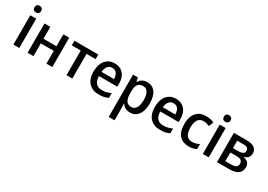

<svg xmlns="http://www.w3.org/2000/svg" viewBox="15 -1782 4275 3059"><g transform="rotate(30 2152.5 -252.0)"><path d="M131 -744C97 -744 70 -727 70 -683C70 -640 97 -622 131 -622C164 -622 192 -640 192 -683C192 -727 164 -744 131 -744ZM185 -539H76V0H185Z M445 -539H337V0H445V-235H684V0H792V-539H684V-320H445Z M1327 -454V-539H888V-454H1053V0H1160V-454Z M1628 -549C1489 -549 1396 -446 1396 -265C1396 -84 1499 10 1647 10C1722 10 1769 -1 1820 -26V-114C1766 -89 1719 -76 1654 -76C1562 -76 1510 -136 1507 -247H1846V-305C1846 -455 1762 -549 1628 -549ZM1629 -467C1704 -467 1738 -409 1739 -325H1510C1517 -416 1559 -467 1629 -467Z M2227 -549C2148 -549 2104 -512 2075 -467H2070L2055 -539H1967V240H2075V20C2075 -5 2072 -42 2069 -66H2075C2103 -25 2148 10 2225 10C2345 10 2428 -87 2428 -270C2428 -455 2349 -549 2227 -549ZM2198 -462C2279 -462 2317 -389 2317 -272C2317 -156 2279 -77 2200 -77C2104 -77 2075 -146 2075 -271V-287C2075 -405 2109 -462 2198 -462Z M2756 -549C2617 -549 2524 -446 2524 -265C2524 -84 2627 10 2775 10C2850 10 2897 -1 2948 -26V-114C2894 -89 2847 -76 2782 -76C2690 -76 2638 -136 2635 -247H2974V-305C2974 -455 2890 -549 2756 -549ZM2757 -467C2832 -467 2866 -409 2867 -325H2638C2645 -416 2687 -467 2757 -467Z M3304 10C3365 10 3407 -1 3444 -23V-115C3406 -94 3364 -79 3310 -79C3225 -79 3179 -144 3179 -267C3179 -394 3224 -459 3313 -459C3349 -459 3389 -447 3423 -433L3456 -518C3422 -535 3368 -549 3312 -549C3170 -549 3067 -465 3067 -266C3067 -75 3162 10 3304 10Z M3616 -744C3582 -744 3555 -727 3555 -683C3555 -640 3582 -622 3616 -622C3649 -622 3677 -640 3677 -683C3677 -727 3649 -744 3616 -744ZM3670 -539H3561V0H3670Z M4248 -402C4248 -505 4167 -539 4049 -539H3822V0H4050C4205 0 4264 -67 4264 -159C4264 -235 4213 -273 4147 -282V-286C4210 -299 4248 -337 4248 -402ZM4139 -390C4139 -342 4102 -321 4030 -321H3930V-457H4045C4110 -457 4139 -436 4139 -390ZM4153 -161C4153 -102 4112 -80 4041 -80H3930V-240H4040C4115 -240 4153 -217 4153 -161Z"/></g></svg>

Font: Noto Sans Thai Medium
Style: Regular
Weight: 500
Designer: Monotype Design Team
Foundry: Monotype Imaging Inc.
Version: Version 1.901